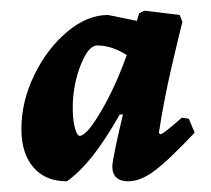

<svg xmlns="http://www.w3.org/2000/svg" viewBox="-20 -671 394 359"><path d="M320 -451 333 -449 344 -423Q294 -370 268 -351Q242 -332 220 -332Q190 -332 190 -360Q190 -367 196.5 -398Q203 -429 210 -457H204Q176 -408 152.5 -378.5Q129 -349 105 -332Q65 -332 42.5 -358Q20 -384 20 -430Q20 -481 44 -530.5Q68 -580 105.5 -611.5Q143 -643 182 -643L236 -632L240 -646L250 -651L316 -643L321 -630Q316 -611 301 -546.5Q286 -482 277 -422L280 -420Q285 -420 320 -451ZM217 -568Q189 -586 162 -586Q145 -586 130.5 -548.5Q116 -511 116 -469Q116 -447 120 -432Q124 -417 129 -417Q142 -417 169 -463Q196 -509 217 -568Z"/></svg>

Font: Alegreya
Style: Bold Italic
Weight: 700
Italic angle: -7°
Designer: Juan Pablo del Peral
Foundry: Huerta Tipografica
Version: Version 2.007; ttfautohint (v1.6)